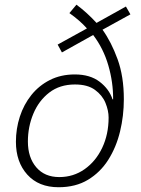

<svg xmlns="http://www.w3.org/2000/svg" viewBox="-20 -783 598 813"><path d="M228 9.8Q143.6 9.8 95.5 -43.7Q47.4 -97.2 47.4 -182.6Q47.4 -237.8 64 -289.1Q80.6 -340.3 112.8 -380.6Q145 -420.9 191.4 -444.3Q237.8 -467.8 296.9 -467.8Q361.3 -467.8 401.9 -436.8Q442.4 -405.8 456.5 -362.3H459Q459.5 -434.6 438.7 -506.1Q418 -577.6 374.5 -634.8L242.2 -561L224.1 -594.2L348.1 -662.6Q318.8 -695.8 273.9 -727.5L303.7 -763.2Q326.7 -746.1 348.4 -726.3Q370.1 -706.5 388.7 -686L513.2 -755.4L532.2 -722.2L414.1 -657.2Q451.2 -605.5 477.8 -532.5Q504.4 -459.5 504.4 -362.8Q504.4 -292.5 488.3 -226.1Q472.2 -159.7 438.5 -106.4Q404.8 -53.2 352.5 -21.7Q300.3 9.8 228 9.8ZM231 -33.2Q291 -33.2 338.4 -66.7Q385.7 -100.1 412.8 -157.2Q439.9 -214.4 439.9 -285.2Q439.9 -314.5 426.8 -346.9Q413.6 -379.4 382.3 -402.3Q351.1 -425.3 297.4 -425.3Q232.9 -425.3 188.5 -390.9Q144 -356.4 121.1 -301.3Q98.1 -246.1 98.1 -183.6Q98.1 -116.2 133.5 -74.7Q168.9 -33.2 231 -33.2Z"/></svg>

Font: Open Sans Light
Style: Italic
Weight: 300
Italic angle: -12°
Designer: Monotype Design Team
Foundry: Monotype Imaging Inc.
Version: Version 3.003; ttfautohint (v1.8.4)